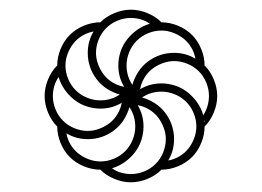

<svg xmlns="http://www.w3.org/2000/svg" viewBox="-20 -538 540 396"><path d="M187 -331Q198 -331 208 -334Q218 -337 227 -343Q213 -347 200.5 -355Q188 -363 179 -375Q170 -387 165.5 -400.5Q161 -414 161 -429Q161 -441 164 -452Q167 -463 173 -473Q161 -471 150 -464.5Q139 -458 131.5 -448.5Q124 -439 119.5 -427Q115 -415 115 -403Q115 -389 120.5 -375.5Q126 -362 136 -352Q146 -342 159.5 -336.5Q173 -331 187 -331ZM402 -277V-289H401V-293H400V-297L399 -298V-300Q405 -309 408 -319.5Q411 -330 411 -340Q411 -354 405.5 -367.5Q400 -381 390 -391Q380 -401 366.5 -406.5Q353 -412 339 -412Q327 -412 315 -407.5Q303 -403 293.5 -395.5Q284 -388 277.5 -377Q271 -366 269 -354H267V-353H266L265 -352H264V-351H263L261 -349H260V-348H259L258 -347H257V-346H256V-345H255V-344H254V-343H253Q253 -342 253 -342H252L250 -340V-352L251 -353V-356L252 -357V-361H253V-363Q257 -377 265 -389.5Q273 -402 285 -411Q297 -420 310.5 -424.5Q324 -429 339 -429Q351 -429 362 -426Q373 -423 383 -417H384L385 -416H386V-415H387L388 -414H389V-413H390L391 -412H392V-411H393V-410H395V-409H396V-408H397V-407H398V-406H399V-405H400L401 -404V-403H402Q414 -391 421 -374Q428 -357 428 -340Q428 -323 421 -306Q414 -289 402 -277ZM327 -207Q339 -209 350 -215.5Q361 -222 368.5 -231.5Q376 -241 380.5 -253Q385 -265 385 -277Q385 -291 379.5 -304.5Q374 -318 364 -328Q354 -338 340.5 -343.5Q327 -349 313 -349Q302 -349 292 -346Q282 -343 273 -337Q287 -333 299.5 -325Q312 -317 321 -305Q330 -293 334.5 -279.5Q339 -266 339 -251Q339 -239 336 -228Q333 -217 327 -207ZM236 -359Q230 -369 227 -380Q224 -391 224 -403Q224 -417 228.5 -431Q233 -445 242 -456.5Q251 -468 263 -476.5Q275 -485 289 -489Q281 -495 270.5 -498Q260 -501 250 -501Q236 -501 222.5 -495.5Q209 -490 199 -480Q189 -470 183.5 -456.5Q178 -443 178 -429Q178 -417 182.5 -405Q187 -393 194.5 -383.5Q202 -374 213 -367.5Q224 -361 236 -359ZM161 -268Q173 -268 185 -272.5Q197 -277 206.5 -284.5Q216 -292 222.5 -303Q229 -314 231 -326Q221 -320 210 -317Q199 -314 187 -314Q173 -314 159 -318.5Q145 -323 133.5 -332Q122 -341 113.5 -353Q105 -365 101 -379Q95 -371 92 -360.5Q89 -350 89 -340Q89 -326 94.5 -312.5Q100 -299 110 -289Q120 -279 133.5 -273.5Q147 -268 161 -268ZM187 -205Q201 -205 214.5 -210.5Q228 -216 238 -226Q248 -236 253.5 -249.5Q259 -263 259 -277Q259 -288 256 -298Q253 -308 247 -317Q243 -303 235 -290.5Q227 -278 215 -269Q203 -260 189.5 -255.5Q176 -251 161 -251Q149 -251 138 -254Q127 -257 117 -263Q119 -251 125.5 -240Q132 -229 141.5 -221.5Q151 -214 163 -209.5Q175 -205 187 -205ZM250 -162Q233 -162 216 -169Q199 -176 187 -188Q170 -188 153 -195Q136 -202 124 -214Q112 -226 105 -243Q98 -260 98 -277Q86 -289 79 -306Q72 -323 72 -340Q72 -357 79 -374Q86 -391 98 -403Q98 -420 105 -437Q112 -454 124 -466Q136 -478 153 -485Q170 -492 187 -492Q199 -504 216 -511Q233 -518 250 -518Q267 -518 284 -511Q301 -504 313 -492Q330 -492 347 -485Q364 -478 376 -466Q388 -454 395 -437Q402 -420 402 -403L401 -404H400V-405H399V-406H398V-407H397V-408H396V-409H395V-410H393V-411H392V-412H391L390 -413H389V-414H388L386 -416H385L384 -417H383Q381 -429 374.5 -440Q368 -451 358.5 -458.5Q349 -466 337 -470.5Q325 -475 313 -475Q299 -475 285.5 -469.5Q272 -464 262 -454Q252 -444 246.5 -430.5Q241 -417 241 -403Q241 -392 244 -382Q247 -372 253 -363V-361H252V-357L251 -356V-352H250V-340L252 -342H253V-343H254V-344H255V-345H256V-346H257V-347H258L259 -348H260V-349H261L262 -350H263V-351H264V-352H265L266 -353H267L268 -354H269Q279 -360 290 -363Q301 -366 313 -366Q327 -366 341 -361.5Q355 -357 366.5 -348Q378 -339 386.5 -327Q395 -315 399 -301V-298H400V-293H401V-287H402V-277Q402 -260 395 -243Q388 -226 376 -214Q364 -202 347 -195Q330 -188 313 -188Q301 -176 284 -169Q267 -162 250 -162ZM250 -179Q264 -179 277.5 -184.5Q291 -190 301 -200Q311 -210 316.5 -223.5Q322 -237 322 -251Q322 -263 317.5 -275Q313 -287 305.5 -296.5Q298 -306 287 -312.5Q276 -319 264 -321Q270 -311 273 -300Q276 -289 276 -277Q276 -263 271.5 -249Q267 -235 258 -223.5Q249 -212 237 -203.5Q225 -195 211 -191Q219 -185 229.5 -182Q240 -179 250 -179Z"/></svg>

Font: Iosevka Thin
Style: Regular
Weight: 100
Monospace: yes
Designer: Belleve Invis
Foundry: Belleve Invis
Version: Version 32.5.0; ttfautohint (v1.8.4)